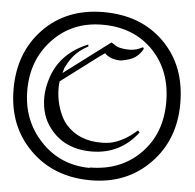

<svg xmlns="http://www.w3.org/2000/svg" viewBox="-55 -831 923 910"><g transform="rotate(5 406.5 -375.5)"><path d="M801.1 -374.7Q801.1 -202.1 691.6 -89.5Q581.1 24.7 408.9 24.7Q233.2 24.7 120.5 -87.1Q7.9 -198.9 7.9 -374.7Q7.9 -550 117.4 -662.4Q226.8 -774.7 402.1 -774.7Q580.5 -774.7 690.8 -664.2Q801.1 -553.7 801.1 -374.7ZM734.2 -374.7Q734.2 -524.2 643.7 -618.9Q551.1 -714.7 402.1 -714.7Q257.9 -714.7 164.7 -615.8Q73.2 -518.9 73.2 -374.7Q73.2 -232.6 164.7 -134.7Q257.9 -34.7 398.4 -33.2L402.1 -35.3Q549.5 -36.8 641.8 -131.6Q734.2 -226.3 734.2 -374.7ZM621.1 -221.1Q536.8 -111.6 401.1 -111.6Q272.6 -111.6 202.6 -202.1Q155.3 -262.6 156.3 -350.5Q156.8 -397.4 175.3 -449.5Q215.8 -563.7 342.1 -615.3L343.7 -605.8Q284.2 -576.3 252.1 -518.9Q240.5 -498.4 238.9 -494.7Q235.8 -485.8 232.1 -470L451.1 -634.7L467.9 -624.2Q489.5 -607.9 539.5 -607.9Q570.5 -607.9 602.1 -625.3L606.3 -618.4Q595.8 -595.3 570.5 -576.3Q549.5 -561.1 502.1 -553.2Q452.6 -553.2 425.3 -581.1L401.1 -564.2L222.1 -429.5Q220 -414.7 220 -398.9Q220 -334.7 244.7 -277.4Q257.4 -247.4 274.7 -227.4Q337.9 -155.3 447.9 -157.4Q479.5 -157.9 502.1 -164.7Q560 -182.1 612.6 -230.5Z"/></g></svg>

Font: MM Bagan
Style: Regular
Weight: 400
Designer: Khon Soe Zaw Thu
Version: Version 1.00 July 10, 2016, initial release